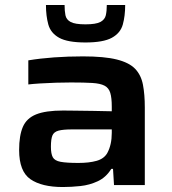

<svg xmlns="http://www.w3.org/2000/svg" viewBox="-20 -745 691 773"><path d="M233 8Q148 8 102.5 -23.5Q57 -55 57 -141Q57 -199 72 -234Q87 -269 125.5 -284.5Q164 -300 234 -300Q248 -300 282 -299.5Q316 -299 356.5 -298.5Q397 -298 430 -297V-316Q430 -351 424 -371Q418 -391 401 -400Q384 -409 351.5 -411Q319 -413 266 -413Q239 -413 205 -412Q171 -411 140.5 -409Q110 -407 94 -405V-502Q142 -510 198 -514Q254 -518 314 -518Q400 -518 450 -505.5Q500 -493 524 -468Q548 -443 555.5 -404Q563 -365 563 -312V0H439L435 -65H428Q407 -31 374 -15.5Q341 0 304 4Q267 8 233 8ZM296 -89Q339 -89 369 -97.5Q399 -106 412 -129Q430 -162 430 -210V-224H270Q234 -224 215.5 -219Q197 -214 191 -199.5Q185 -185 185 -154Q185 -126 192.5 -112Q200 -98 224 -93.5Q248 -89 296 -89ZM324 -574Q252 -574 218 -593Q184 -612 174.5 -646.5Q165 -681 165 -725H240Q240 -701 243.5 -683.5Q247 -666 264.5 -656.5Q282 -647 324 -647Q366 -647 384 -656.5Q402 -666 406 -683.5Q410 -701 410 -725H484Q484 -681 474.5 -646.5Q465 -612 430.5 -593Q396 -574 324 -574Z"/></svg>

Font: Saira Expanded SemiBold
Style: Regular
Weight: 600
Width: 7
Designer: Hector Gatti with collaboration of the Omnibus-Type team
Foundry: Omnibus-Type
Version: Version 1.100; ttfautohint (v1.8.3)